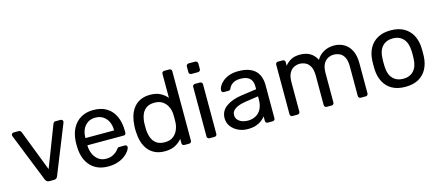

<svg xmlns="http://www.w3.org/2000/svg" viewBox="-51 -1241 4050 1774"><g transform="rotate(-15 1973.5 -354.0)"><path d="M255 0Q240 0 231.5 -7Q223 -14 218 -25L33 -489Q31 -494 31 -499Q31 -508 37 -514Q43 -520 52 -520H100Q111 -520 117 -514Q123 -508 125 -503L277 -109L429 -503Q431 -508 436.5 -514Q442 -520 453 -520H502Q510 -520 516.5 -514Q523 -508 523 -499Q523 -494 521 -489L335 -25Q331 -14 322.5 -7Q314 0 298 0Z M817 10Q713 10 652 -53.5Q591 -117 585 -227Q584 -240 584 -260.5Q584 -281 585 -294Q589 -365 618 -418.5Q647 -472 697.5 -501Q748 -530 816 -530Q892 -530 943.5 -498Q995 -466 1022 -407Q1049 -348 1049 -269V-252Q1049 -241 1042.5 -235Q1036 -229 1026 -229H680Q680 -228 680 -225Q680 -222 680 -220Q682 -179 698 -143.5Q714 -108 744.5 -86Q775 -64 816 -64Q852 -64 876 -75Q900 -86 915 -99.5Q930 -113 935 -121Q944 -133 949 -135.5Q954 -138 965 -138H1014Q1023 -138 1029.5 -132.5Q1036 -127 1035 -117Q1034 -102 1019 -80.5Q1004 -59 976.5 -38Q949 -17 908.5 -3.5Q868 10 817 10ZM680 -298H954V-301Q954 -346 937.5 -381Q921 -416 890 -436.5Q859 -457 816 -457Q773 -457 742.5 -436.5Q712 -416 696 -381Q680 -346 680 -301Z M1359 10Q1304 10 1264 -9.5Q1224 -29 1198.5 -62.5Q1173 -96 1160.5 -139Q1148 -182 1146 -230Q1145 -246 1145 -260Q1145 -274 1146 -290Q1148 -337 1160.5 -380Q1173 -423 1198.5 -457Q1224 -491 1264 -510.5Q1304 -530 1359 -530Q1418 -530 1457 -509Q1496 -488 1521 -457V-687Q1521 -697 1527.5 -703.5Q1534 -710 1544 -710H1592Q1602 -710 1608.5 -703.5Q1615 -697 1615 -687V-23Q1615 -13 1608.5 -6.5Q1602 0 1592 0H1547Q1536 0 1530 -6.5Q1524 -13 1524 -23V-65Q1499 -33 1459 -11.5Q1419 10 1359 10ZM1380 -71Q1430 -71 1460 -94Q1490 -117 1505 -152.5Q1520 -188 1521 -225Q1522 -241 1522 -263.5Q1522 -286 1521 -302Q1520 -337 1504.5 -371Q1489 -405 1458.5 -427Q1428 -449 1380 -449Q1329 -449 1299 -426.5Q1269 -404 1256 -367.5Q1243 -331 1241 -289Q1240 -260 1241 -231Q1243 -189 1256 -152.5Q1269 -116 1299 -93.5Q1329 -71 1380 -71Z M1787 0Q1777 0 1770.5 -6.5Q1764 -13 1764 -23V-497Q1764 -507 1770.5 -513.5Q1777 -520 1787 -520H1835Q1845 -520 1851.5 -513.5Q1858 -507 1858 -497V-23Q1858 -13 1851.5 -6.5Q1845 0 1835 0ZM1779 -617Q1769 -617 1762.5 -623.5Q1756 -630 1756 -640V-694Q1756 -704 1762.5 -711Q1769 -718 1779 -718H1842Q1852 -718 1859 -711Q1866 -704 1866 -694V-640Q1866 -630 1859 -623.5Q1852 -617 1842 -617Z M2151 10Q2101 10 2060 -10Q2019 -30 1994 -64Q1969 -98 1969 -141Q1969 -210 2025 -251Q2081 -292 2171 -305L2320 -326V-355Q2320 -403 2292.5 -430Q2265 -457 2203 -457Q2159 -457 2131 -439Q2103 -421 2092 -393Q2086 -378 2071 -378H2026Q2015 -378 2009.5 -384.5Q2004 -391 2004 -400Q2004 -415 2015.5 -437Q2027 -459 2051 -480Q2075 -501 2112.5 -515.5Q2150 -530 2204 -530Q2264 -530 2305 -514.5Q2346 -499 2369.5 -473Q2393 -447 2403.5 -414Q2414 -381 2414 -347V-23Q2414 -13 2407.5 -6.5Q2401 0 2391 0H2345Q2334 0 2328 -6.5Q2322 -13 2322 -23V-66Q2309 -48 2287 -30.5Q2265 -13 2232 -1.5Q2199 10 2151 10ZM2172 -65Q2213 -65 2247 -82.5Q2281 -100 2300.5 -137Q2320 -174 2320 -230V-258L2204 -241Q2133 -231 2097 -207.5Q2061 -184 2061 -148Q2061 -120 2077.5 -101.5Q2094 -83 2119.5 -74Q2145 -65 2172 -65Z M2581 0Q2571 0 2564.5 -6.5Q2558 -13 2558 -23V-497Q2558 -507 2564.5 -513.5Q2571 -520 2581 -520H2626Q2636 -520 2642.5 -513.5Q2649 -507 2649 -497V-462Q2672 -493 2707 -511.5Q2742 -530 2791 -530Q2904 -531 2951 -438Q2974 -480 3018 -505Q3062 -530 3118 -530Q3170 -530 3212.5 -506Q3255 -482 3279.5 -433.5Q3304 -385 3304 -312V-23Q3304 -13 3297.5 -6.5Q3291 0 3281 0H3234Q3224 0 3217.5 -6.5Q3211 -13 3211 -23V-303Q3211 -359 3195 -391Q3179 -423 3152 -436Q3125 -449 3093 -449Q3067 -449 3040 -436Q3013 -423 2995.5 -391Q2978 -359 2978 -303V-23Q2978 -13 2971.5 -6.5Q2965 0 2955 0H2908Q2898 0 2891.5 -6.5Q2885 -13 2885 -23V-303Q2885 -359 2868 -391Q2851 -423 2824 -436Q2797 -449 2767 -449Q2741 -449 2714 -436Q2687 -423 2669.5 -391Q2652 -359 2652 -304V-23Q2652 -13 2645.5 -6.5Q2639 0 2629 0Z M3660 10Q3584 10 3533 -19Q3482 -48 3455 -99.5Q3428 -151 3425 -217Q3424 -234 3424 -260.5Q3424 -287 3425 -303Q3428 -370 3455.5 -421Q3483 -472 3534 -501Q3585 -530 3660 -530Q3735 -530 3786 -501Q3837 -472 3864.5 -421Q3892 -370 3895 -303Q3896 -287 3896 -260.5Q3896 -234 3895 -217Q3892 -151 3865 -99.5Q3838 -48 3787 -19Q3736 10 3660 10ZM3660 -67Q3722 -67 3759 -106.5Q3796 -146 3799 -222Q3800 -237 3800 -260Q3800 -283 3799 -298Q3796 -374 3759 -413.5Q3722 -453 3660 -453Q3598 -453 3560.5 -413.5Q3523 -374 3521 -298Q3520 -283 3520 -260Q3520 -237 3521 -222Q3523 -146 3560.5 -106.5Q3598 -67 3660 -67Z"/></g></svg>

Font: RubikRegular
Style: Regular
Weight: 400
Designer: Hubert and Fischer
Foundry: Hubert and Fischer
Version: Version 2.300;gftools[0.9.30]